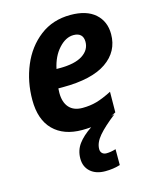

<svg xmlns="http://www.w3.org/2000/svg" viewBox="-118 -633 760 948"><g transform="rotate(-15 262.0 -159.0)"><path d="M183 -219Q182 -211 182 -196Q182 -148 205.5 -121.5Q229 -95 274 -95Q313 -95 346.5 -104.5Q380 -114 425 -137L424 -32Q416 -27 410 -24.5Q404 -22 400 -20L417 -24Q359 21 329.5 55.5Q300 90 300 123Q300 136 308 144Q316 152 330 152Q352 152 378 144V225Q343 236 302 236Q254 236 226 211Q198 186 198 144Q198 102 221.5 70Q245 38 290 8Q262 10 244 10Q150 10 97 -43Q44 -96 44 -197Q44 -290 78 -371.5Q112 -453 177.5 -503.5Q243 -554 334 -554Q416 -554 460 -515Q504 -476 504 -411Q504 -322 429 -270.5Q354 -219 206 -219ZM199 -314H217Q293 -314 332.5 -339.5Q372 -365 372 -407Q372 -430 359.5 -442Q347 -454 323 -454Q283 -454 247.5 -415Q212 -376 199 -314Z"/></g></svg>

Font: Noto Sans Display
Style: Bold Italic
Weight: 700
Italic angle: -12°
Designer: Monotype Design team
Foundry: Monotype Imaging Inc.
Version: Version 1.000